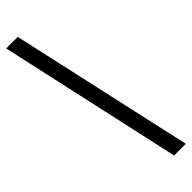

<svg xmlns="http://www.w3.org/2000/svg" viewBox="-300 -755 870 870"><g transform="rotate(-45 135.0 -319.5)"><path d="M195 121 0 -760H74L270 121Z"/></g></svg>

Font: Noto Serif Armenian SemiCondensed ExtraBold
Style: Regular
Weight: 800
Width: 4
Designer: Monotype Design Team
Foundry: Monotype Imaging Inc.
Version: Version 2.008; ttfautohint (v1.8.4.7-5d5b)